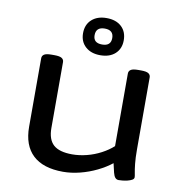

<svg xmlns="http://www.w3.org/2000/svg" viewBox="-83 -817 858 901"><g transform="rotate(10 346.5 -366.0)"><path d="M276 7Q181 7 132 -39Q83 -85 83 -174V-500Q83 -512 93 -518.5Q103 -525 128 -525H142Q167 -525 177 -518.5Q187 -512 187 -500V-186Q187 -131 215 -106Q243 -81 304 -81Q338 -81 373.5 -90Q409 -99 441 -116Q473 -133 496 -154V-500Q496 -512 506 -518.5Q516 -525 541 -525H555Q580 -525 590 -518.5Q600 -512 600 -500V-158Q600 -116 603 -88.5Q606 -61 609 -46.5Q612 -32 612 -26Q612 -18 603 -13Q594 -8 581.5 -5Q569 -2 557.5 -1Q546 0 540 0Q530 0 523.5 -7.5Q517 -15 513 -31Q509 -47 503 -74Q474 -51 436 -32.5Q398 -14 356.5 -3.5Q315 7 276 7ZM353 -562Q309 -562 282.5 -586Q256 -610 256 -650Q256 -691 282.5 -715Q309 -739 353 -739Q398 -739 424 -715Q450 -691 450 -650Q450 -610 424 -586Q398 -562 353 -562ZM353 -613Q374 -613 384.5 -622.5Q395 -632 395 -651Q395 -670 384.5 -679.5Q374 -689 353 -689Q311 -689 311 -650Q311 -613 353 -613Z"/></g></svg>

Font: Asap Expanded Medium
Style: Regular
Weight: 500
Width: 7
Designer: Pablo Cosgaya
Foundry: Omnibus-Type
Version: Version 3.001